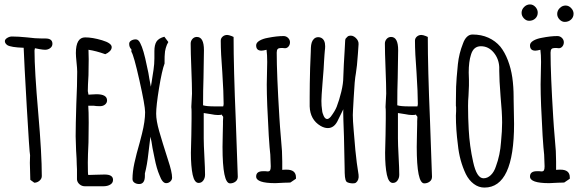

<svg xmlns="http://www.w3.org/2000/svg" viewBox="-20 -829 2618 868"><path d="M117 -16 116 -55Q115 -72 115 -93L116 -127Q113 -138 101 -346Q89 -554 87 -613Q29 -615 13 -625Q2 -633 2 -643Q2 -651 12.5 -657.5Q23 -664 34 -664Q62 -664 102 -660Q140 -655 170 -655H178H186Q217 -655 217 -631Q217 -619 207 -611.5Q197 -604 184 -604Q175 -604 158 -607L138 -611L137 -606L136 -601Q136 -512 153 -317Q169 -134 169 -33Q169 -21 158.5 -12Q148 -3 135 -3Z M328 -18V-44V-64Q327 -73 327 -85Q327 -106 324 -149L322 -213Q322 -262 325 -359Q329 -446 329 -505Q329 -519 326 -547Q323 -576 323 -589Q323 -660 365 -660Q398 -660 441.5 -647Q485 -634 485 -616Q485 -606 476.5 -597.5Q468 -589 456 -584Q414 -599 380 -604Q381 -589 381 -561Q381 -521 380 -489Q377 -441 377 -417L380 -401L396 -402Q404 -403 416 -403Q464 -403 464 -375Q464 -364 455 -356.5Q446 -349 432 -349Q414 -349 404 -351H379Q381 -325 381 -275Q381 -225 380 -185Q377 -124 377 -94Q377 -38 379 -38L412 -39Q429 -40 453 -40Q491 -40 491 -16Q491 -2 478.5 5.5Q466 13 448 13H363Q350 13 339.5 4Q329 -5 328 -18Z M579 -20Q579 -52 587.5 -91.5Q596 -131 612 -186L622 -225Q636 -281 636 -322Q636 -351 610.5 -465Q585 -579 574 -595V-606Q564 -615 564 -631Q564 -640 573 -645.5Q582 -651 594 -651Q606 -651 614 -634Q629 -606 644 -531Q652 -497 655 -474L662 -437Q662 -437 666 -461L669 -481Q673 -505 674 -513Q678 -540 678 -565V-583V-598Q678 -626 687.5 -641Q697 -656 723 -663L741 -639Q734 -628 729.5 -612Q725 -596 725 -584Q724 -577 724 -553V-542Q712 -510 699 -430.5Q686 -351 686 -315Q686 -284 699.5 -236.5Q713 -189 740 -105Q758 -51 758 -26Q758 -16 750 -8.5Q742 -1 731 -1Q714 -1 701 -37Q688 -67 679 -113Q667 -169 665 -188L660 -211L651 -137Q645 -82 635 -45V-34Q635 3 609 3Q597 3 588 -3Q579 -9 579 -20Z M986 -165 987 -222 988 -268V-271V-281Q989 -289 989 -300Q989 -302 986 -305Q983 -308 983 -310V-311Q978 -309 965 -309Q952 -309 933 -313Q927 -314 901 -318V-203Q901 -177 904 -121Q907 -66 907 -39Q907 -24 899 -13Q891 -2 878 -2Q859 -2 851 -39Q843 -77 843 -138L845 -219Q846 -253 846 -291V-308V-322Q846 -338 845 -343V-348L848 -406Q848 -444 845 -519Q842 -594 842 -632Q842 -644 850 -653Q858 -662 870 -662Q902 -662 902 -602L900 -478Q898 -422 898 -353Q913 -348 952 -348H989Q991 -354 991 -360Q991 -408 985 -502Q978 -590 978 -645Q978 -656 986.5 -663.5Q995 -671 1007 -671Q1014 -671 1027 -666L1036 -662Q1036 -520 1046 -283L1055 -30Q1055 -16 1044.5 -8Q1034 0 1020 0Q986 0 986 -165Z M1138 -31Q1138 -55 1169 -55H1180L1190 -54Q1198 -54 1201 -59Q1204 -64 1204 -77Q1204 -94 1202 -130Q1199 -154 1195 -216Q1186 -369 1186 -447Q1186 -475 1187 -498L1188 -549Q1188 -582 1185 -604Q1169 -600 1162 -600Q1138 -600 1138 -624Q1138 -636 1153 -645Q1168 -654 1191 -658Q1231 -666 1262 -666Q1274 -666 1282.5 -657.5Q1291 -649 1291 -638Q1291 -627 1284.5 -619Q1278 -611 1268 -611Q1262 -611 1258 -612H1250Q1240 -612 1235.5 -607.5Q1231 -603 1231 -591Q1231 -494 1243 -299Q1245 -263 1251 -193Q1256 -147 1256 -99V-61Q1262 -62 1276 -62Q1318 -62 1318 -27V-21L1293 -4Q1292 -4 1286.5 -3.5Q1281 -3 1266 -3Q1234 -1 1225 -1Q1138 -1 1138 -31Z M1575 0Q1567 0 1558.5 -2Q1550 -4 1546 -8Q1541 -15 1539.5 -29.5Q1538 -44 1538 -71L1535 -212Q1534 -235 1532.5 -283Q1531 -331 1532 -335L1505 -280Q1489 -250 1462 -250Q1446 -250 1429 -260Q1382 -288 1380 -348V-392Q1380 -447 1382 -521L1385 -595Q1385 -600 1385.5 -613Q1386 -626 1389 -636Q1392 -646 1399 -653Q1407 -661 1419 -661Q1426 -661 1432 -658Q1450 -649 1450 -620Q1450 -610 1448.5 -600Q1447 -590 1447 -582L1445 -552Q1443 -510 1441 -491L1438 -453Q1433 -391 1433 -373Q1433 -350 1436 -332Q1437 -318 1443.5 -304.5Q1450 -291 1459 -291Q1466 -291 1475 -301Q1494 -326 1502 -346Q1514 -377 1523 -414.5Q1532 -452 1532 -480Q1534 -539 1538 -599Q1538 -611 1540 -637Q1540 -640 1540.5 -646Q1541 -652 1543 -655Q1552 -666 1558 -667Q1574 -671 1588 -658Q1602 -645 1601 -629L1598 -585Q1594 -527 1589 -498Q1583 -468 1579 -387L1576 -333Q1575 -325 1575 -309Q1575 -285 1579 -239Q1581 -222 1583 -192Q1585 -159 1593 -93Q1595 -75 1601 -39Q1604 -15 1589 -3Q1585 0 1575 0Z M1864 -165 1865 -222 1866 -268V-271V-281Q1867 -289 1867 -300Q1867 -302 1864 -305Q1861 -308 1861 -310V-311Q1856 -309 1843 -309Q1830 -309 1811 -313Q1805 -314 1779 -318V-203Q1779 -177 1782 -121Q1785 -66 1785 -39Q1785 -24 1777 -13Q1769 -2 1756 -2Q1737 -2 1729 -39Q1721 -77 1721 -138L1723 -219Q1724 -253 1724 -291V-308V-322Q1724 -338 1723 -343V-348L1726 -406Q1726 -444 1723 -519Q1720 -594 1720 -632Q1720 -644 1728 -653Q1736 -662 1748 -662Q1780 -662 1780 -602L1778 -478Q1776 -422 1776 -353Q1791 -348 1830 -348H1867Q1869 -354 1869 -360Q1869 -408 1863 -502Q1856 -590 1856 -645Q1856 -656 1864.5 -663.5Q1873 -671 1885 -671Q1892 -671 1905 -666L1914 -662Q1914 -520 1924 -283L1933 -30Q1933 -16 1922.5 -8Q1912 0 1898 0Q1864 0 1864 -165Z M2086 -42Q2057 -103 2050 -175Q2041 -243 2041 -306Q2041 -318 2042 -326V-344Q2042 -349 2041 -349V-367L2042 -437Q2043 -469 2050 -539Q2055 -587 2073 -632Q2080 -652 2091 -662.5Q2102 -673 2116 -673Q2156 -673 2188 -658.5Q2220 -644 2242 -618Q2262 -593 2276 -556.5Q2290 -520 2296 -479Q2302 -437 2302 -390V-382Q2302 -351 2303 -326L2304 -269Q2304 19 2170 19Q2144 19 2122 2.5Q2100 -14 2086 -42ZM2222 -77Q2241 -128 2245 -187Q2250 -238 2250 -275Q2250 -320 2243 -393Q2237 -470 2237 -508V-526Q2235 -564 2211.5 -592Q2188 -620 2154 -620Q2120 -620 2109 -581Q2099 -550 2099 -501Q2099 -482 2100 -469V-442L2098 -396Q2096 -375 2096 -350Q2096 -296 2099 -243Q2103 -168 2119 -97Q2135 -23 2166 -23Q2184 -23 2199 -37.5Q2214 -52 2222 -77Z M2376 -31Q2376 -55 2407 -55H2418L2428 -54Q2436 -54 2439 -59Q2442 -64 2442 -77Q2442 -94 2440 -130Q2437 -154 2433 -216Q2424 -369 2424 -447Q2424 -475 2425 -498L2426 -549Q2426 -582 2423 -604Q2407 -600 2400 -600Q2376 -600 2376 -624Q2376 -636 2391 -645Q2406 -654 2429 -658Q2469 -666 2500 -666Q2512 -666 2520.5 -657.5Q2529 -649 2529 -638Q2529 -627 2522.5 -619Q2516 -611 2506 -611Q2500 -611 2496 -612H2488Q2478 -612 2473.5 -607.5Q2469 -603 2469 -591Q2469 -494 2481 -299Q2483 -263 2489 -193Q2494 -147 2494 -99V-61Q2500 -62 2514 -62Q2556 -62 2556 -27V-21L2531 -4Q2530 -4 2524.5 -3.5Q2519 -3 2504 -3Q2472 -1 2463 -1Q2376 -1 2376 -31ZM2338 -771Q2338 -786 2349.5 -797.5Q2361 -809 2376 -809Q2390 -809 2400.5 -797.5Q2411 -786 2411 -772Q2411 -756 2400 -745.5Q2389 -735 2372 -735Q2359 -735 2348.5 -746Q2338 -757 2338 -771ZM2499 -766Q2499 -781 2510.5 -792.5Q2522 -804 2537 -804Q2551 -804 2562 -792.5Q2573 -781 2573 -767Q2573 -751 2561.5 -740.5Q2550 -730 2533 -730Q2520 -730 2509.5 -741Q2499 -752 2499 -766Z"/></svg>

Font: Amatic SC
Style: Bold
Weight: 700
Designer: Multiple Designers
Foundry: Vernon Adams
Version: Version 2.505